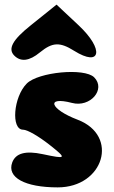

<svg xmlns="http://www.w3.org/2000/svg" viewBox="-20 -862 492 832"><path d="M96 -500C38 -442 27 -300 80 -300C99 -300 148 -271 194 -235C271 -174 269 -172 165 -194C90 -210 48 -198 33 -158C9 -93 88 -50 230 -50C430 -50 497 -274 317 -343C196 -389 177 -446 292 -416C371 -395 440 -475 388 -527C346 -569 146 -550 96 -500ZM113 -752C34 -689 13 -650 42 -621C70 -593 107 -597 153 -635C207 -679 239 -681 301 -642C418 -569 432 -648 321 -752L225 -842Z"/></svg>

Font: Hussar Skorodowane
Style: Bold
Weight: 700
Foundry: Cannot Into Space Fonts
Version: Version 0.892